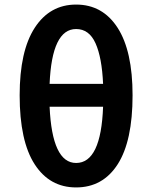

<svg xmlns="http://www.w3.org/2000/svg" viewBox="-20 -807 667 840"><path d="M431 -340H197Q208 -94 313 -94Q422 -94 431 -340ZM560 -390Q560 -190 495 -88.5Q430 13 313 13Q197 13 131.5 -88.5Q66 -190 66 -390Q66 -584 132 -685.5Q198 -787 313 -787Q429 -787 494.5 -685.5Q560 -584 560 -390ZM431 -440Q426 -555 398 -617.5Q370 -680 313 -680Q207 -680 197 -440Z"/></svg>

Font: Nebula Sans Semibold
Style: Regular
Weight: 600
Designer: Paul D. Hunt for Adobe (as Source Sans)
Foundry: Nebula Entertainment & Broadcasting LLC
Version: Version 1.010